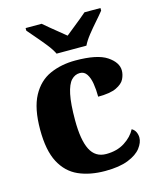

<svg xmlns="http://www.w3.org/2000/svg" viewBox="-116 -847 772 939"><g transform="rotate(-15 270.5 -378.0)"><path d="M300 10Q223 10 165.5 -15.5Q108 -41 76 -101.5Q44 -162 44 -267Q44 -375 77.5 -437Q111 -499 168.5 -524.5Q226 -550 297 -550Q408 -550 456.5 -517.5Q505 -485 505 -444Q505 -423 494.5 -401.5Q484 -380 452.5 -365Q421 -350 360 -350Q360 -386 355 -416.5Q350 -447 337.5 -466Q325 -485 303 -485Q278 -485 259.5 -465.5Q241 -446 231 -398.5Q221 -351 221 -268Q221 -168 246 -118.5Q271 -69 326 -69Q381 -69 420 -94Q459 -119 477 -154Q491 -146 497 -132.5Q503 -119 503 -105Q503 -80 482.5 -53Q462 -26 417 -8Q372 10 300 10ZM218 -606Q207 -629 186 -655.5Q165 -682 142.5 -708Q120 -734 104 -753V-766H185Q197 -755 217 -739Q237 -723 257.5 -706Q278 -689 293 -677Q308 -689 329 -706Q350 -723 370 -739Q390 -755 402 -766H483V-753Q468 -734 445 -708Q422 -682 401 -655.5Q380 -629 369 -606Z"/></g></svg>

Font: Noto Serif Telugu ExtraBold
Style: Regular
Weight: 800
Designer: Jelle Bosma - Monotype Design Team
Foundry: Monotype Imaging Inc.
Version: Version 2.005; ttfautohint (v1.8.4.7-5d5b)